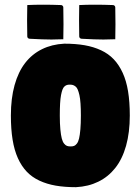

<svg xmlns="http://www.w3.org/2000/svg" viewBox="-20 -775 567 801"><path d="M25.4 -293.2Q25.4 -364.3 40.8 -419.8Q56.2 -475.3 85.1 -512.5Q114 -549.6 155.2 -569.8Q196.3 -590.1 248 -592.8Q295.7 -592.8 333 -586.3Q370.4 -579.8 401.5 -565.3Q432.6 -550.8 454.6 -527.6Q476.6 -504.4 491.8 -471.2Q507.1 -438 514.3 -393.8Q521.5 -349.6 521.5 -293.2Q521.5 -222.2 505.9 -166.6Q490.2 -111.1 460.8 -74.1Q431.4 -37.1 390.1 -17Q348.9 3.2 296.9 5.9Q249.5 5.9 212.3 -0.6Q175 -7.1 144.2 -21.5Q113.3 -35.9 91.4 -59Q69.6 -82 54.6 -115.2Q39.6 -148.4 32.5 -192.5Q25.4 -236.6 25.4 -293.2ZM229.5 -293.2Q229.5 -259 231.8 -235.1Q234.1 -211.2 237.7 -197.4Q241.2 -183.6 247.3 -176Q253.4 -168.5 259.5 -166.3Q265.6 -164.1 274.4 -164.1Q283.2 -164.1 289.1 -166.3Q294.9 -168.5 300.8 -176Q306.6 -183.6 309.9 -197.4Q313.2 -211.2 315.3 -235.1Q317.4 -259 317.4 -293.2Q317.4 -321.5 315.9 -342.9Q314.5 -364.3 311.3 -378.2Q308.1 -392.1 304.4 -401Q300.8 -409.9 295 -414.3Q289.3 -418.7 284.1 -420.3Q278.8 -421.9 271.5 -421.9Q264.2 -421.9 259.2 -420.4Q254.2 -418.9 249 -414.4Q243.9 -409.9 240.6 -401Q237.3 -392.1 234.6 -378.1Q231.9 -364 230.7 -342.9Q229.5 -321.8 229.5 -293.2ZM309.8 -691.2Q309.8 -718.8 310.5 -753.9Q339.6 -755.4 375.2 -755.4Q413.6 -755.4 451.2 -753.9Q455.1 -753.9 458 -751Q460.9 -748 460.9 -744.1Q461.7 -704.6 461.7 -673.8Q461.7 -646.5 460.9 -611.3Q431.6 -610.1 411.4 -610.1Q377.4 -610.1 320.3 -613.3Q316.2 -613.5 313.4 -616.3Q310.5 -619.1 310.5 -623Q309.8 -661.4 309.8 -691.2ZM93 -691.2Q93 -718.8 93.8 -753.9Q122.8 -755.4 160.4 -755.4Q196.8 -755.4 234.4 -753.9Q238.3 -753.9 241.2 -751Q244.1 -748 244.1 -744.1Q244.9 -704.6 244.9 -673.8Q244.9 -646.5 244.1 -611.3Q214.8 -610.1 194.6 -610.1Q160.6 -610.1 103.5 -613.3Q99.4 -613.5 96.6 -616.3Q93.8 -619.1 93.8 -623Q93 -661.6 93 -691.2Z"/></svg>

Font: Digitalt
Style: Medium
Weight: 500
Designer: gluk
Foundry: gluk
Version: Version 0.60